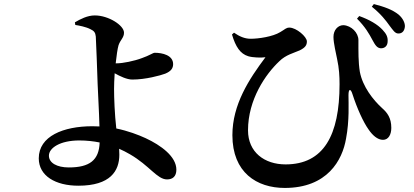

<svg xmlns="http://www.w3.org/2000/svg" viewBox="-20 -864 2040 946"><path d="M351 -741C370 -738 403 -732 426 -720C443 -712 450 -704 452 -684C454 -657 459 -506 461 -451C463 -394 468 -320 470 -241L435 -242C292 -242 171 -193 171 -84C171 3 254 51 366 51C524 51 568 -22 568 -102L567 -131C585 -123 603 -114 620 -104C717 -48 754 20 803 20C831 20 849 5 849 -28C849 -93 773 -148 698 -183C661 -200 611 -219 553 -231C545 -301 542 -380 542 -426C542 -445 543 -473 545 -503C572 -488 605 -472 632 -472C697 -472 770 -492 794 -501C823 -513 833 -528 833 -548C833 -592 780 -604 742 -604C734 -604 715 -590 680 -578C641 -563 584 -552 556 -552H550C554 -589 559 -624 564 -641C573 -668 591 -678 591 -703C591 -739 515 -788 447 -788C411 -788 376 -770 349 -754ZM471 -162C468 -75 422 -39 319 -39C261 -39 221 -61 221 -97C221 -135 276 -172 371 -172C407 -172 441 -168 471 -162Z M1815 -667C1829 -641 1838 -627 1857 -626C1875 -626 1890 -637 1890 -661C1891 -680 1885 -696 1865 -717C1840 -744 1800 -767 1750 -785L1739 -772C1780 -731 1799 -697 1815 -667ZM1899 -738C1916 -716 1926 -699 1942 -699C1963 -698 1974 -714 1975 -735C1975 -751 1966 -773 1944 -792C1914 -816 1876 -830 1822 -844L1812 -831C1857 -795 1882 -762 1899 -738ZM1123 -694C1141 -633 1164 -599 1203 -587C1226 -580 1267 -579 1288 -582C1207 -474 1125 -349 1125 -198C1125 -14 1245 62 1383 62C1593 62 1667 -75 1685 -181C1702 -270 1697 -357 1697 -395C1697 -428 1708 -429 1717 -399C1739 -331 1770 -262 1796 -226C1815 -198 1840 -175 1867 -175C1894 -175 1908 -201 1908 -234C1908 -283 1888 -309 1863 -331C1818 -372 1767 -437 1753 -510C1745 -560 1746 -609 1746 -666C1746 -703 1711 -738 1672 -740C1646 -740 1623 -717 1623 -682C1623 -651 1636 -600 1641 -573C1651 -527 1653 -488 1653 -449C1653 -198 1575 -54 1387 -54C1283 -54 1202 -114 1202 -222C1202 -374 1289 -499 1356 -562C1388 -594 1428 -603 1457 -616C1485 -630 1492 -642 1492 -660C1492 -683 1440 -728 1406 -728C1389 -728 1384 -719 1361 -706C1324 -683 1253 -673 1215 -673C1185 -673 1159 -685 1133 -703Z"/></svg>

Font: Noto Serif SC
Style: Bold
Weight: 700
Designer: Ryoko NISHIZUKA 西塚涼子 (kana & ideographs); Frank Grießhammer (Latin, Greek & Cyrillic); Wenlong ZHANG 张文龙 (bopomofo); San
Foundry: Adobe
Version: Version 2.001;hotconv 1.1.0;makeotfexe 2.6.0